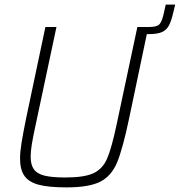

<svg xmlns="http://www.w3.org/2000/svg" viewBox="-20 -805 780 833"><path d="M740 -785 733 -756Q724 -715 713 -694.5Q702 -674 682 -665.5Q662 -657 625 -657H617L541 -295Q513 -161 488.5 -101.5Q464 -42 415.5 -17Q367 8 268 8Q191 8 148 -3.5Q105 -15 86 -42Q67 -69 67 -117Q67 -146 73.5 -186Q80 -226 94 -295L177 -688H225L135 -265Q123 -210 118 -179Q113 -148 113 -125Q113 -90 127 -70.5Q141 -51 173 -43Q205 -35 263 -35Q346 -35 385.5 -53.5Q425 -72 444.5 -116.5Q464 -161 486 -265L576 -688H629Q661 -688 672 -700Q683 -712 691 -749L699 -785Z"/></svg>

Font: Saira Semi Condensed ExtraLight
Style: Italic
Weight: 200
Width: 4
Italic angle: -12°
Designer: Hector Gatti with collaboration of the Omnibus-Type team
Foundry: Omnibus-Type
Version: Version 1.001; ttfautohint (v1.8)